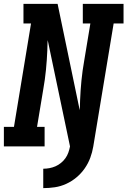

<svg xmlns="http://www.w3.org/2000/svg" viewBox="-24 -755 657 990"><path d="M199 215V115Q215 115 231 112Q247 109 262 102.5Q277 96 290.5 85Q304 74 313.5 60.5Q323 47 328.5 31.5Q334 16 337 0L222 -548Q222 -544 221.5 -540.5Q221 -537 221 -533L220 -496Q218 -446 213 -395Q208 -344 199 -294L167 -101H206V0H-4V-101H48L136 -634H97V-735H273L387 -187Q387 -191 387.5 -194.5Q388 -198 388 -202L389 -239Q391 -289 396 -340Q401 -391 410 -441L442 -634H403V-735H613V-634H562L457 0Q452 30 441.5 58.5Q431 87 413 113Q395 139 370.5 159.5Q346 180 317.5 193Q289 206 259 210.5Q229 215 199 215Z"/></svg>

Font: Iosevka Slab Extended Oblique
Style: Bold
Weight: 700
Width: 7
Italic angle: -9°
Monospace: yes
Designer: Belleve Invis
Foundry: Belleve Invis
Version: Version 11.1.1; ttfautohint (v1.8.3)